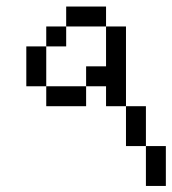

<svg xmlns="http://www.w3.org/2000/svg" viewBox="-20 -708 540 602"><path d="M312.5 -625H187.5V-687.5H312.5ZM62.5 -562.5H125V-437.5H62.5ZM125 -437.5H250V-375H125ZM125 -625H187.5V-562.5H125ZM250 -500H312.5V-625H375V-375H312.5V-437.5H250ZM375 -375H437.5V-250H375ZM437.5 -250H500V-125H437.5Z"/></svg>

Font: 寒蝉点阵体 16px
Style: Regular
Weight: 400
Designer: Designed by Warren2060
Foundry: ChillType
Version: Version 1.000